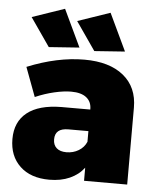

<svg xmlns="http://www.w3.org/2000/svg" viewBox="-55 -823 716 878"><g transform="rotate(5 303.5 -383.5)"><path d="M561 -353V0H363V-60Q338 -27 297.5 -9Q257 9 204 9Q118 9 69 -37.5Q20 -84 20 -162Q20 -241 73.5 -283.5Q127 -326 230 -327H363V-329Q363 -363 339 -382Q315 -401 269 -401Q236 -401 192.5 -391Q149 -381 105 -362L55 -496Q193 -552 317 -552Q432 -552 496.5 -499.5Q561 -447 561 -353ZM363 -179V-228H271Q210 -228 210 -177Q210 -151 226 -137Q242 -123 271 -123Q302 -123 327 -138Q352 -153 363 -179ZM208 -776 289 -605 149 -595 59 -725ZM417 -776 498 -605 358 -595 268 -725Z"/></g></svg>

Font: Gontserrat ExtraBold
Style: Regular
Weight: 800
Designer: Julieta Ulanovsky
Foundry: Julieta Ulanovsky
Version: Version 6.001